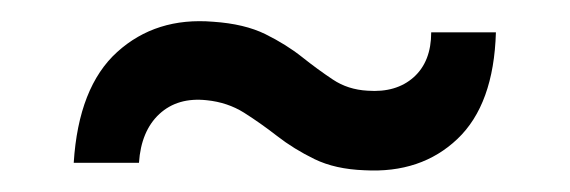

<svg xmlns="http://www.w3.org/2000/svg" viewBox="-20 -475 537 181"><path d="M323.5 -314.5Q296 -315.5 276.5 -325Q257 -334.5 241.2 -346.8Q225.5 -359 210 -368.8Q194.5 -378.5 175 -380.5Q147.5 -383.5 130.2 -367.5Q113 -351.5 111 -321.5H49.5Q54 -393 90.5 -426Q127 -459 181 -454.5Q210.5 -452.5 230.2 -442.8Q250 -433 264.8 -421.2Q279.5 -409.5 293.8 -400Q308 -390.5 326.5 -389.5Q353.5 -387.5 370 -402.2Q386.5 -417 386.5 -444.5H447.5Q445.5 -376.5 411.2 -344Q377 -311.5 323.5 -314.5Z"/></svg>

Font: Big Shoulders Stencil Text SemiBold
Style: Regular
Weight: 600
Designer: Patric King
Foundry: XO Type Co
Version: Version 1.000